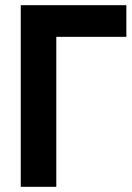

<svg xmlns="http://www.w3.org/2000/svg" viewBox="-20 -720 507 740"><path d="M467 -578H197V0H60V-700H467Z"/></svg>

Font: PT Sans
Style: Bold
Weight: 700
Version: Version 2.003W OFL; ttfautohint (v1.6)